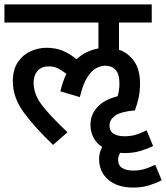

<svg xmlns="http://www.w3.org/2000/svg" viewBox="-20 -642 751 868"><path d="M189 -426Q230 -426 262.5 -413Q295 -400 326 -374Q367 -413 425 -423V-540H0V-622H666V-540H518V-417Q558 -404 585.5 -366.5Q613 -329 613 -264Q613 -228 606.5 -199Q600 -170 590 -143Q524 -137 499.5 -118.5Q475 -100 475 -75Q475 -49 493.5 -37.5Q512 -26 543 -26Q569 -26 591 -32Q613 -38 643 -53L672 18Q646 31 614.5 40.5Q583 50 543 50Q533 50 524 49Q514 63 514 80Q514 106 532.5 117.5Q551 129 582 129Q609 129 630.5 123Q652 117 682 103L711 173Q686 186 654 196Q622 206 583 206Q511 206 469.5 170.5Q428 135 428 76Q428 48 442 23Q389 -13 389 -79Q389 -123 419.5 -157Q450 -191 512 -207Q520 -236 520 -264Q520 -307 502.5 -326Q485 -345 456 -345Q437 -345 415.5 -334Q394 -323 374.5 -292.5Q355 -262 341 -203L253 -229Q263 -273 280 -308Q262 -323 243 -332.5Q224 -342 201 -342Q167 -342 149.5 -321.5Q132 -301 132 -269Q132 -215 170.5 -165.5Q209 -116 285 -44L220 13Q140 -63 89 -131.5Q38 -200 38 -274Q38 -328 61 -361.5Q84 -395 119 -410.5Q154 -426 189 -426Z"/></svg>

Font: Noto Sans SemiCondensed Medium
Style: Italic
Weight: 500
Width: 4
Italic angle: -12°
Designer: Monotype Design Team
Foundry: Monotype Imaging Inc.
Version: Version 2.013; ttfautohint (v1.8.4.7-5d5b)